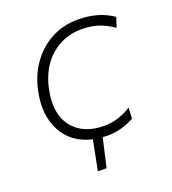

<svg xmlns="http://www.w3.org/2000/svg" viewBox="-121 -597 742 828"><g transform="rotate(-20 250.0 -182.5)"><path d="M187 140Q193.5 106 200.5 71.5Q207.5 37 214 2.5Q123 -18 82.2 -93Q41.5 -168 63.5 -274Q77.5 -342 114.8 -394.2Q152 -446.5 207 -475.8Q262 -505 328.5 -505Q424 -505 489.5 -459L474.5 -414Q439.5 -439 404.5 -449.8Q369.5 -460.5 328.5 -460.5Q250 -460.5 190.2 -410Q130.5 -359.5 110.5 -267Q87.5 -158.5 135.8 -96.8Q184 -35 282 -35Q315 -35 346.5 -45.2Q378 -55.5 405.5 -73L403 -23.5Q382.5 -11 349.5 -0.8Q316.5 9.5 278 9.5Q267.5 9.5 257 8.5Q249.5 41.5 242 74.5Q234.5 107.5 227 140Z"/></g></svg>

Font: Commissioner ExtraLight
Style: Italic
Weight: 200
Italic angle: -12°
Designer: Kostas Bartsokas
Foundry: Kostas Bartsokas
Version: Version 1.000; ttfautohint (v1.8.3)